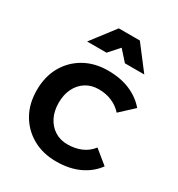

<svg xmlns="http://www.w3.org/2000/svg" viewBox="-180 -872 923 995"><g transform="rotate(30 282.0 -375.0)"><path d="M449 -371Q424 -399 388.5 -414.5Q353 -430 309 -430Q266 -430 233 -409.5Q200 -389 181.5 -352Q163 -315 163 -266Q163 -217 181.5 -180Q200 -143 233 -122Q266 -101 309 -101Q355 -101 392 -117Q429 -133 453 -165L534 -99Q499 -50 440 -22.5Q381 5 303 5Q223 5 162 -29.5Q101 -64 66.5 -124.5Q32 -185 32 -266Q32 -347 66.5 -408Q101 -469 162 -503.5Q223 -538 303 -538Q378 -538 435 -513.5Q492 -489 529 -445ZM240 -755H366L474 -614H358L266 -717H340L248 -614H132Z"/></g></svg>

Font: Alexandria Medium
Style: Regular
Weight: 500
Designer: Mohamed Gaber
Foundry: Kief Type Foundry
Version: Version 5.100